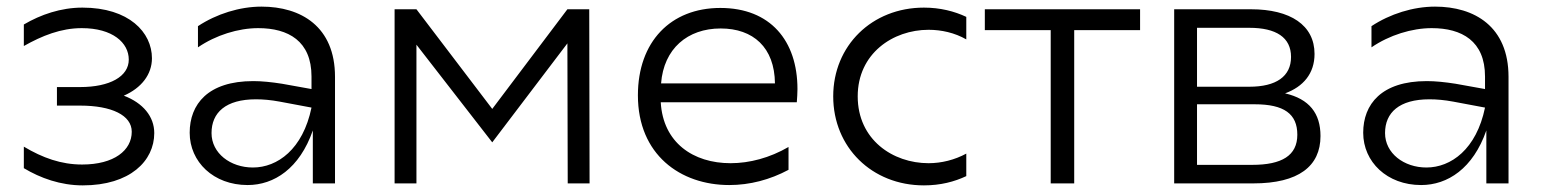

<svg xmlns="http://www.w3.org/2000/svg" viewBox="-20 -554 4670 580"><path d="M230 6C373 6 446 -68 446 -152C446 -202 412 -243 354 -265C407 -288 439 -329 439 -378C439 -456 370 -531 229 -531C164 -531 103 -510 52 -480V-415C107 -446 164 -469 227 -469C320 -469 369 -425 369 -374C369 -323 312 -291 222 -291H152V-235H222C317 -235 378 -206 378 -156C378 -100 325 -57 228 -57C165 -57 109 -77 52 -111V-46C102 -16 163 6 230 6Z M925 0H992V-322C992 -474 889 -534 770 -534C704 -534 634 -512 578 -475V-411C632 -448 700 -469 760 -469C851 -469 921 -430 921 -323V-285L832 -301C800 -306 771 -309 745 -309C608 -309 553 -239 553 -153C553 -65 625 5 728 5C808 5 885 -45 925 -160ZM619 -152C619 -214 662 -254 753 -254C775 -254 798 -252 825 -247L921 -229C895 -103 818 -48 744 -48C676 -48 619 -91 619 -152Z M1172 0H1238V-419L1467 -124L1694 -423L1695 0H1761L1760 -526H1694L1467 -225L1238 -526H1172Z M2183 5C2245 5 2306 -11 2362 -41V-110C2305 -77 2244 -61 2187 -61C2074 -61 1983 -123 1976 -245H2387C2388 -259 2389 -272 2389 -285C2389 -431 2307 -530 2156 -530C2006 -530 1907 -428 1907 -266C1907 -87 2035 5 2183 5ZM2321 -302H1977C1985 -407 2057 -468 2157 -468C2255 -468 2320 -411 2321 -302Z M2771 6C2821 6 2863 -5 2899 -22V-90C2864 -71 2824 -61 2785 -61C2677 -61 2571 -132 2571 -263C2571 -392 2677 -464 2785 -464C2824 -464 2864 -455 2899 -435V-503C2863 -520 2820 -531 2771 -531C2614 -531 2497 -416 2497 -263C2497 -109 2614 6 2771 6Z M3154 0H3225V-463H3424V-526H2955V-463H3154Z M3527 0H3766C3903 0 3969 -52 3969 -143C3969 -212 3935 -255 3862 -272C3917 -292 3951 -332 3951 -391C3951 -478 3878 -526 3759 -526H3527ZM3763 -56H3596V-239H3770C3859 -239 3899 -210 3899 -147C3899 -84 3852 -56 3763 -56ZM3754 -292H3596V-470H3754C3835 -470 3880 -441 3880 -382C3880 -323 3835 -292 3754 -292Z M4470 0H4537V-322C4537 -474 4434 -534 4315 -534C4249 -534 4179 -512 4123 -475V-411C4177 -448 4245 -469 4305 -469C4396 -469 4466 -430 4466 -323V-285L4377 -301C4345 -306 4316 -309 4290 -309C4153 -309 4098 -239 4098 -153C4098 -65 4170 5 4273 5C4353 5 4430 -45 4470 -160ZM4164 -152C4164 -214 4207 -254 4298 -254C4320 -254 4343 -252 4370 -247L4466 -229C4440 -103 4363 -48 4289 -48C4221 -48 4164 -91 4164 -152Z"/></svg>

Font: Chess Sans
Style: Regular
Weight: 400
Designer: Wolf Bōese
Foundry: Wolf Bōese
Version: Version 7.223;Glyphs 3.3 (3306)